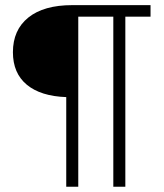

<svg xmlns="http://www.w3.org/2000/svg" viewBox="-20 -713 626 733"><path d="M232.9 0V-342.3Q135.3 -345.7 82.3 -389.6Q29.3 -433.6 29.3 -513.7Q29.3 -598.6 88.1 -646Q147 -693.4 255.9 -693.4H554.7V-649.4H458.5V0H412.6V-649.4H278.8V0Z"/></svg>

Font: Cascadia Code ExtraLight
Style: Regular
Weight: 200
Monospace: yes
Designer: Aaron Bell
Foundry: Saja Typeworks
Version: Version 2407.024; ttfautohint (v1.8.4)